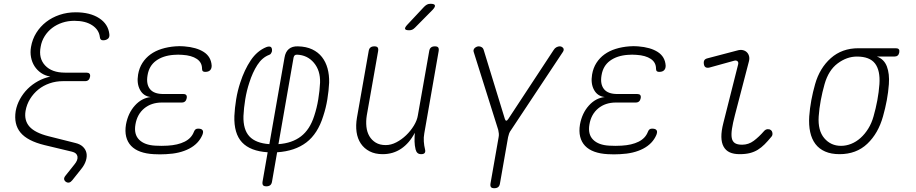

<svg xmlns="http://www.w3.org/2000/svg" viewBox="-20 -805 4840 1015"><path d="M508 -608Q504 -647 468 -671Q432 -695 373 -695Q339 -695 309 -685Q279 -675 255.5 -657Q232 -639 216 -613.5Q200 -588 195 -558Q183 -497 218.5 -459Q254 -421 323 -421H437Q448 -421 453 -415.5Q458 -410 456 -399Q454 -388 447.5 -382Q441 -376 430 -376H313Q276 -376 242.5 -364.5Q209 -353 183 -332Q157 -311 139 -282Q121 -253 115 -218Q107 -168 136 -135.5Q165 -103 236 -85L379 -49Q404 -43 418.5 -29Q433 -15 437 3.5Q441 22 434 44.5Q427 67 409 89L362 148Q354 158 345.5 160Q337 162 328 156Q320 150 319 142Q318 134 326 124L373 65Q393 41 389.5 22Q386 3 361 -3L215 -38Q125 -60 88.5 -104Q52 -148 63 -218Q69 -251 85.5 -281Q102 -311 126 -335Q150 -359 181 -376Q212 -393 246 -400Q218 -405 197 -419.5Q176 -434 162.5 -455Q149 -476 144 -502.5Q139 -529 144 -557Q151 -598 172 -631.5Q193 -665 224 -689Q255 -713 295 -726.5Q335 -740 380 -740Q456 -740 504 -709Q552 -678 558 -625Q559 -618 557.5 -611.5Q556 -605 551.5 -601Q547 -597 540.5 -594.5Q534 -592 525 -592Q517 -592 513 -596Q509 -600 508 -608Z M1099 -458Q1099 -450 1097 -444Q1095 -438 1090.5 -433.5Q1086 -429 1079.5 -427Q1073 -425 1064 -425Q1060 -425 1057 -426Q1054 -427 1052 -429Q1050 -431 1049 -434.5Q1048 -438 1048 -442Q1048 -475 1020.5 -493.5Q993 -512 945 -515Q934 -516 922 -516Q910 -516 899 -515Q842 -511 805 -484Q768 -457 760 -407Q752 -361 772.5 -334.5Q793 -308 844 -308H949Q960 -308 964.5 -302.5Q969 -297 967 -286Q965 -275 958.5 -269Q952 -263 941 -263H836Q780 -263 742.5 -232Q705 -201 696 -147Q687 -95 715.5 -66.5Q744 -38 801 -35Q817 -34 833.5 -34Q850 -34 866 -35Q920 -38 956 -56Q992 -74 1005 -108Q1007 -113 1009 -116Q1011 -119 1013.5 -121Q1016 -123 1019.5 -124Q1023 -125 1027 -125Q1036 -125 1042 -123Q1048 -121 1051 -116.5Q1054 -112 1053.5 -106Q1053 -100 1050 -92Q1030 -45 980 -19Q930 7 858 10Q842 11 825.5 11Q809 11 793 10Q753 8 722.5 -3Q692 -14 673 -34Q654 -54 647 -82.5Q640 -111 646 -147Q657 -207 693 -247Q729 -287 777 -292Q739 -296 720.5 -329.5Q702 -363 710 -411Q716 -446 733 -472.5Q750 -499 775.5 -517.5Q801 -536 834.5 -546.5Q868 -557 907 -560Q918 -561 930 -561Q942 -561 953 -560Q1019 -555 1057.5 -530Q1096 -505 1099 -458Z M1388 180Q1375 180 1370.5 174Q1366 168 1368 155L1395 0Q1303 -6 1259.5 -52.5Q1216 -99 1219 -192Q1221 -234 1228.5 -280Q1236 -326 1250 -368Q1272 -436 1305.5 -486Q1339 -536 1388 -556Q1396 -559 1402.5 -559Q1409 -559 1412.5 -556Q1416 -553 1417.5 -546.5Q1419 -540 1417 -531Q1415 -526 1412 -521.5Q1409 -517 1403 -515Q1366 -501 1340.5 -461.5Q1315 -422 1298 -368Q1284 -326 1276.5 -280Q1269 -234 1267 -192Q1265 -120 1298.5 -84Q1332 -48 1404 -43L1484 -500Q1489 -531 1507 -546Q1525 -561 1555 -560Q1599 -559 1630.5 -544Q1662 -529 1682 -503.5Q1702 -478 1711.5 -443.5Q1721 -409 1720 -368Q1718 -326 1710.5 -280Q1703 -234 1689 -192Q1660 -98 1599.5 -52Q1539 -6 1445 0L1418 155Q1416 168 1408.5 174Q1401 180 1388 180ZM1532 -501 1452 -43Q1524 -48 1571 -84Q1618 -120 1641 -192Q1655 -234 1662.5 -280Q1670 -326 1672 -368Q1674 -432 1639.5 -473Q1605 -514 1550 -516Q1542 -516 1538 -512.5Q1534 -509 1532 -501Z M2207 10Q2194 10 2187 3.5Q2180 -3 2177 -15Q2172 -36 2171.5 -57Q2171 -78 2173 -103Q2144 -48 2101 -19Q2058 10 2003 10Q1963 10 1934 -5Q1905 -20 1887.5 -46Q1870 -72 1865 -107Q1860 -142 1867 -183L1929 -535Q1931 -548 1938.5 -554Q1946 -560 1959 -560Q1972 -560 1976.5 -554Q1981 -548 1979 -535L1919 -195Q1914 -164 1917 -135.5Q1920 -107 1932.5 -85.5Q1945 -64 1966.5 -51Q1988 -38 2019 -38Q2047 -38 2075 -52.5Q2103 -67 2127 -90Q2151 -113 2168 -141Q2185 -169 2189 -195L2249 -535Q2251 -548 2258.5 -554Q2266 -560 2279 -560Q2292 -560 2296.5 -554Q2301 -548 2299 -535L2223 -100Q2219 -79 2220.5 -57Q2222 -35 2227 -15Q2230 -3 2225 3.5Q2220 10 2207 10ZM2174 -659Q2166 -651 2159 -648Q2152 -645 2143 -645Q2124 -645 2121.5 -652Q2119 -659 2133 -674L2222 -769Q2230 -777 2237.5 -781Q2245 -785 2256 -785Q2276 -785 2279 -777Q2282 -769 2267 -753Z M2593 190Q2580 190 2575.5 184Q2571 178 2573 165L2616 -80Q2618 -90 2617 -99.5Q2616 -109 2614 -118L2484 -531Q2482 -537 2484 -542.5Q2486 -548 2490 -551.5Q2494 -555 2499.5 -557.5Q2505 -560 2511 -560Q2519 -560 2526.5 -555.5Q2534 -551 2537 -541L2649 -176Q2652 -167 2656.5 -167Q2661 -167 2667 -176L2907 -541Q2913 -551 2922 -555.5Q2931 -560 2939 -560Q2945 -560 2949.5 -557.5Q2954 -555 2957 -551.5Q2960 -548 2960 -542.5Q2960 -537 2956 -531L2682 -118Q2675 -109 2671.5 -99.5Q2668 -90 2666 -80L2623 165Q2621 178 2613.5 184Q2606 190 2593 190Z M3499 -458Q3499 -450 3497 -444Q3495 -438 3490.5 -433.5Q3486 -429 3479.5 -427Q3473 -425 3464 -425Q3460 -425 3457 -426Q3454 -427 3452 -429Q3450 -431 3449 -434.5Q3448 -438 3448 -442Q3448 -475 3420.5 -493.5Q3393 -512 3345 -515Q3334 -516 3322 -516Q3310 -516 3299 -515Q3242 -511 3205 -484Q3168 -457 3160 -407Q3152 -361 3172.5 -334.5Q3193 -308 3244 -308H3349Q3360 -308 3364.5 -302.5Q3369 -297 3367 -286Q3365 -275 3358.5 -269Q3352 -263 3341 -263H3236Q3180 -263 3142.5 -232Q3105 -201 3096 -147Q3087 -95 3115.5 -66.5Q3144 -38 3201 -35Q3217 -34 3233.5 -34Q3250 -34 3266 -35Q3320 -38 3356 -56Q3392 -74 3405 -108Q3407 -113 3409 -116Q3411 -119 3413.5 -121Q3416 -123 3419.5 -124Q3423 -125 3427 -125Q3436 -125 3442 -123Q3448 -121 3451 -116.5Q3454 -112 3453.5 -106Q3453 -100 3450 -92Q3430 -45 3380 -19Q3330 7 3258 10Q3242 11 3225.5 11Q3209 11 3193 10Q3153 8 3122.5 -3Q3092 -14 3073 -34Q3054 -54 3047 -82.5Q3040 -111 3046 -147Q3057 -207 3093 -247Q3129 -287 3177 -292Q3139 -296 3120.5 -329.5Q3102 -363 3110 -411Q3116 -446 3133 -472.5Q3150 -499 3175.5 -517.5Q3201 -536 3234.5 -546.5Q3268 -557 3307 -560Q3318 -561 3330 -561Q3342 -561 3353 -560Q3419 -555 3457.5 -530Q3496 -505 3499 -458Z M3731 -448Q3719 -445 3711 -449Q3703 -453 3701 -466Q3699 -479 3703.5 -486.5Q3708 -494 3721 -497L3877 -538Q3894 -543 3907 -540Q3920 -537 3928.5 -528.5Q3937 -520 3940 -507.5Q3943 -495 3939 -480L3865 -196Q3854 -154 3849.5 -124Q3845 -94 3848.5 -75.5Q3852 -57 3865 -48.5Q3878 -40 3903 -40Q3937 -40 3964.5 -60.5Q3992 -81 4019 -112Q4027 -121 4037 -122Q4047 -123 4054 -118Q4062 -113 4063.5 -101Q4065 -89 4057 -81Q4039 -59 4022 -42Q4005 -25 3986.5 -13.5Q3968 -2 3945 4Q3922 10 3890 10Q3859 10 3838 0.5Q3817 -9 3805.5 -29.5Q3794 -50 3793.5 -81Q3793 -112 3804 -155L3882 -464Q3885 -476 3878.5 -481.5Q3872 -487 3861 -484Z M4708 -506H4616Q4654 -492 4668.5 -453.5Q4683 -415 4679 -360Q4676 -318 4668 -275Q4660 -232 4648 -190Q4623 -100 4565 -45Q4507 10 4418 10Q4374 10 4342 -4Q4310 -18 4290.5 -44Q4271 -70 4263 -107Q4255 -144 4258 -190Q4261 -232 4269 -275Q4277 -318 4289 -360Q4313 -445 4372 -497.5Q4431 -550 4518 -550H4716Q4727 -550 4731.5 -544.5Q4736 -539 4734 -528Q4732 -517 4725.5 -511.5Q4719 -506 4708 -506ZM4426 -34Q4453 -34 4479.5 -44.5Q4506 -55 4529 -75.5Q4552 -96 4570 -125Q4588 -154 4598 -190Q4610 -232 4618 -275Q4626 -318 4629 -360Q4634 -432 4606 -469Q4578 -506 4510 -506Q4457 -506 4408.5 -470Q4360 -434 4339 -360Q4327 -318 4319 -275Q4311 -232 4308 -190Q4303 -115 4337.5 -74.5Q4372 -34 4426 -34Z"/></svg>

Font: Maple Mono NL Thin
Style: Italic
Weight: 250
Italic angle: -10°
Monospace: yes
Designer: subframe7536
Version: Version 7.000